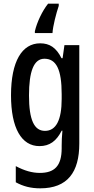

<svg xmlns="http://www.w3.org/2000/svg" viewBox="-20 -786 513 1046"><path d="M300 -754V-766H242C210 -726 181 -664 170 -616V-606H266C268 -643 286 -713 300 -754ZM199 -550C100 -550 40 -452 40 -267C40 -88 97 10 195 10C250 10 287 -17 316 -74H320C317 -44 316 -14 316 8V22C316 120 275 156 197 156C155 156 113 144 66 119V207C106 229 147 240 199 240C348 240 412 152 412 -4V-540H331L321 -469H315C286 -527 250 -550 199 -550ZM222 -466C287 -466 316 -407 316 -273V-247C316 -131 285 -73 225 -73C166 -73 138 -133 138 -266C138 -397 164 -466 222 -466Z"/></svg>

Font: Noto Sans Khmer ExtraCondensed Medium
Style: Regular
Weight: 500
Width: 2
Designer: Danh Hong and the Monotype Design Team
Foundry: Monotype Imaging Inc.
Version: Version 2.004